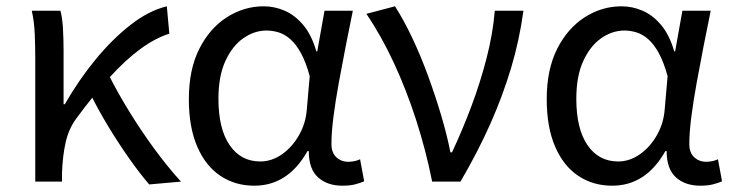

<svg xmlns="http://www.w3.org/2000/svg" viewBox="-20 -577 2330 610"><path d="M92 0V-394Q92 -427 90.5 -467Q89 -507 81 -543H172Q178 -521 180 -486.5Q182 -452 182 -416V-246H186Q229 -321 282 -386Q335 -451 393.5 -497Q452 -543 510 -557L518 -470Q473 -456 425.5 -421Q378 -386 328 -331Q278 -276 222 -200Q198 -167 188.5 -124.5Q179 -82 177 -28V0ZM454 9Q424 -26 390.5 -73.5Q357 -121 324.5 -174.5Q292 -228 266 -281L326 -338Q353 -284 390.5 -223Q428 -162 470.5 -104Q513 -46 555 0Z M788 13Q727 13 680 -18.5Q633 -50 606.5 -111.5Q580 -173 580 -262Q580 -356 613 -421.5Q646 -487 700.5 -522Q755 -557 818 -557Q852 -557 884.5 -543Q917 -529 943.5 -497.5Q970 -466 985 -414H988L1011 -543H1101Q1090 -490 1078.5 -431Q1067 -372 1056.5 -314.5Q1046 -257 1039.5 -206.5Q1033 -156 1033 -119Q1033 -92 1048.5 -77.5Q1064 -63 1087 -63Q1096 -63 1106 -65Q1116 -67 1124 -71L1137 -1Q1126 4 1109 8.5Q1092 13 1068 13Q1020 13 990.5 -13.5Q961 -40 961 -97H957Q895 13 788 13ZM807 -64Q843 -64 875.5 -86.5Q908 -109 930 -147.5Q952 -186 955 -232L964 -335Q952 -379 936.5 -407.5Q921 -436 903 -452Q885 -468 865.5 -474Q846 -480 827 -480Q788 -480 753 -455.5Q718 -431 696 -383Q674 -335 674 -263Q674 -168 709.5 -116Q745 -64 807 -64Z M1353 0Q1333 -100 1302 -196Q1271 -292 1231 -378Q1191 -464 1144 -533L1235 -557Q1263 -513 1290 -456Q1317 -399 1340 -336Q1363 -273 1381.5 -211Q1400 -149 1411 -93H1416Q1449 -163 1477.5 -239Q1506 -315 1526 -392.5Q1546 -470 1552 -543H1643Q1630 -448 1603.5 -360Q1577 -272 1538 -184Q1499 -96 1443 0Z M1925 13Q1864 13 1817 -18.5Q1770 -50 1743.5 -111.5Q1717 -173 1717 -262Q1717 -356 1750 -421.5Q1783 -487 1837.5 -522Q1892 -557 1955 -557Q1989 -557 2021.5 -543Q2054 -529 2080.5 -497.5Q2107 -466 2122 -414H2125L2148 -543H2238Q2227 -490 2215.5 -431Q2204 -372 2193.5 -314.5Q2183 -257 2176.5 -206.5Q2170 -156 2170 -119Q2170 -92 2185.5 -77.5Q2201 -63 2224 -63Q2233 -63 2243 -65Q2253 -67 2261 -71L2274 -1Q2263 4 2246 8.5Q2229 13 2205 13Q2157 13 2127.5 -13.5Q2098 -40 2098 -97H2094Q2032 13 1925 13ZM1944 -64Q1980 -64 2012.5 -86.5Q2045 -109 2067 -147.5Q2089 -186 2092 -232L2101 -335Q2089 -379 2073.5 -407.5Q2058 -436 2040 -452Q2022 -468 2002.5 -474Q1983 -480 1964 -480Q1925 -480 1890 -455.5Q1855 -431 1833 -383Q1811 -335 1811 -263Q1811 -168 1846.5 -116Q1882 -64 1944 -64Z"/></svg>

Font: Farlight84_Sys_V01
Style: Regular
Weight: 400
Designer: Ryoko NISHIZUKA  (kana, bopomofo & ideographs); Paul D. Hunt (Latin, Greek & Cyrillic); Sandoll Communications , Soo-you
Foundry: Adobe
Version: Version 2.004;October 29, 2024;FontCreator 14.0.0.2814 64-bi